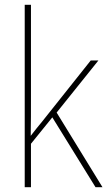

<svg xmlns="http://www.w3.org/2000/svg" viewBox="-20 -780 447 800"><path d="M109 -376V-760H83V0H109V-181L198 -291L378 0H407L216 -311L390 -528H358L156 -274C138 -252 127 -239 108 -214C109 -271 109 -318 109 -376Z"/></svg>

Font: Noto Sans Thai Looped SemiCondensed Thin
Style: Regular
Weight: 100
Width: 4
Designer: Sasikarn Vongin, Ben Mitchell
Foundry: The Fontpad Ltd
Version: Version 1.001